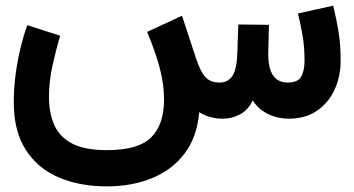

<svg xmlns="http://www.w3.org/2000/svg" viewBox="-20 -421 1257 681"><path d="M1161.9 -400.9 1036.7 -373.2Q1047.1 -332 1053.6 -293Q1060.1 -253.9 1060.1 -206.1Q1060.1 -169.3 1048 -148.7Q1036 -128.2 1000.5 -128.2Q974.6 -128.2 958.9 -141.7Q943.1 -155.2 936.7 -180.7Q930.3 -206.2 931.6 -242.6L933.8 -333L825.2 -334.2L822 -237.3Q820.2 -175.4 804.4 -151.8Q788.7 -128.2 758.9 -128.2Q726.2 -128.2 708.5 -147.6Q690.8 -167 675.5 -213.3L625.5 -365.2L501.8 -307.9Q519.3 -266.4 532.7 -226.3Q546.1 -186.3 554 -147Q561.8 -107.7 561.8 -67.7Q561.8 20.9 516.2 66.2Q470.7 111.6 358.8 111.6Q281.6 111.6 236.8 88.6Q191.9 65.6 172.8 23Q153.7 -19.5 153.7 -78Q153.7 -131 166 -187.4Q178.3 -243.8 193.5 -294.2L76.8 -331.8Q63.8 -295.8 52.9 -251.3Q42 -206.8 35.5 -157.7Q28.9 -108.6 28.9 -58.2Q28.9 44.8 71.7 110.9Q114.4 177 189.1 208.6Q263.8 240.1 358.6 240.1Q448.2 240.1 519.8 210.6Q591.3 181.2 635.4 122.6Q679.4 64.1 686.5 -23.1Q705 -11.6 726.2 -5.8Q747.4 0 769.2 0Q803.7 0 832.4 -16Q861.1 -32 876.5 -65.1Q890.6 -42.2 911.6 -27.8Q932.5 -13.3 956.6 -6.7Q980.7 0 1004.2 0Q1062.7 0 1103.8 -27.9Q1144.8 -55.8 1166.5 -102.7Q1188.2 -149.7 1188.2 -206.1Q1188.2 -261.1 1181.2 -305.5Q1174.2 -349.9 1161.9 -400.9Z"/></svg>

Font: Estedad-VF-FD Black
Style: Regular
Weight: 900
Designer: Amin Abedi
Version: Version 4.000